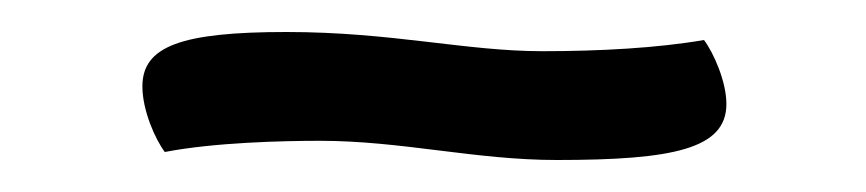

<svg xmlns="http://www.w3.org/2000/svg" viewBox="-20 -10 541 120"><path d="M180 78C231 78 277 90 328 90C401 90 434 83 434 55C434 41 426 23 420 15C391 20 355 22 319 22C271 22 225 10 159 10C93 10 69 19 69 44C69 59 77 77 83 85C114 79 157 78 180 78Z"/></svg>

Font: Milonga
Style: Regular
Weight: 400
Designer: Pablo Impallari, Brenda Gallo, Rodrigo Fuenzalida
Foundry: Pablo Impallari, Brenda Gallo, Rodrigo Fuenzalida
Version: Version 1.000